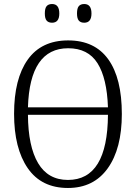

<svg xmlns="http://www.w3.org/2000/svg" viewBox="-20 -925 677 955"><path d="M50 -359Q50 -533 118 -628.5Q186 -724 319 -724Q451 -724 518.5 -630Q586 -536 586 -358Q586 -186 516 -88Q446 10 318 10Q186 10 118 -88.5Q50 -187 50 -359ZM517 -391Q512 -536 465 -610.5Q418 -685 319 -685Q128 -685 119 -391ZM517 -354H119Q120 -197 169.5 -113.5Q219 -30 318 -30Q515 -30 517 -354ZM203 -858Q203 -884 212 -894.5Q221 -905 239 -905Q275 -905 275 -858Q275 -812 239 -812Q221 -812 212 -822.5Q203 -833 203 -858ZM363 -858Q363 -884 372 -894.5Q381 -905 399 -905Q435 -905 435 -858Q435 -812 399 -812Q381 -812 372 -822.5Q363 -833 363 -858Z"/></svg>

Font: Noto Serif NarrowLight
Style: Regular
Weight: 300
Width: 4
Designer: Monotype Design Team
Foundry: Monotype Imaging Inc.
Version: Version 1.001